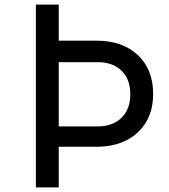

<svg xmlns="http://www.w3.org/2000/svg" viewBox="-20 -820 740 840"><path d="M137 0V-800H237V-642H403Q516 -642 583 -579Q650 -516 650 -409Q650 -338 619.5 -286.5Q589 -235 533.5 -206.5Q478 -178 403 -178H237V0ZM237 -267H407Q473 -267 511.5 -304.5Q550 -342 550 -408Q550 -474 511.5 -511Q473 -548 407 -548H237Z"/></svg>

Font: Martian Mono Light
Style: Regular
Weight: 300
Monospace: yes
Designer: Roman Shamin
Foundry: Evil Martians
Version: Version 1.000; ttfautohint (v1.8.4.7-5d5b)